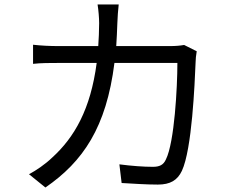

<svg xmlns="http://www.w3.org/2000/svg" viewBox="-20 -807 1040 854"><path d="M508 -787H414C418 -763 421 -726 421 -704C421 -668 419 -634 417 -602H241C203 -602 162 -604 127 -608V-523C162 -527 203 -527 242 -527H410C383 -321 311 -196 212 -106C182 -77 141 -49 109 -32L182 27C349 -88 453 -240 489 -527H769C769 -420 756 -174 718 -98C707 -73 689 -65 660 -65C618 -65 565 -69 511 -76L521 7C573 10 631 14 682 14C737 14 769 -5 789 -47C834 -143 846 -434 850 -530C850 -543 852 -562 855 -579L799 -607C782 -604 762 -602 735 -602H497C499 -635 501 -669 502 -705C503 -729 505 -764 508 -787Z"/></svg>

Font: DAIFUKU Sans JP
Style: Regular
Weight: 400
Designer: Original font ‘Source Han Sans JP’ : Ryoko NISHIZUKA  (kana, bopomofo & ideographs); Paul D. Hunt (Latin, Greek & Cyrill
Foundry: Daifuku
Version: Version 1.001